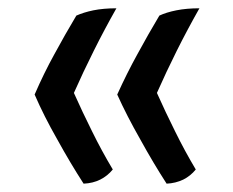

<svg xmlns="http://www.w3.org/2000/svg" viewBox="-20 -479 563 463"><path d="M158.2 -254.9Q180.7 -305.7 206.1 -356.4Q231.4 -407.2 260.7 -459Q229.5 -459 205.1 -454.1Q181.6 -449.2 164.1 -441.4Q136.7 -395.5 111.3 -348.6Q85.9 -302.7 63.5 -251Q85.9 -199.2 118.2 -142.6Q149.4 -85.9 181.6 -36.1Q204.1 -37.1 221.7 -45.9Q239.3 -54.7 252 -70.3Q225.6 -114.3 202.1 -162.1Q178.7 -209 158.2 -254.9ZM358.4 -254.9Q380.9 -305.7 406.2 -356.4Q431.6 -407.2 460.9 -459Q429.7 -459 405.3 -454.1Q380.9 -449.2 364.3 -441.4Q336.9 -395.5 311.5 -348.6Q286.1 -302.7 262.7 -251Q286.1 -199.2 318.4 -142.6Q349.6 -85.9 381.8 -36.1Q403.3 -37.1 421.9 -45.9Q439.5 -54.7 452.1 -70.3Q425.8 -114.3 402.3 -162.1Q378.9 -209 358.4 -254.9Z"/></svg>

Font: cl
Style: Regular
Weight: 400
Designer: Mitja Miklavcic
Version: Version 1.0